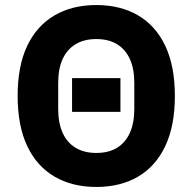

<svg xmlns="http://www.w3.org/2000/svg" viewBox="-20 -730 764 762"><path d="M362 12Q267 12 196.5 -29Q126 -70 88 -150.5Q50 -231 50 -349Q50 -468 88 -548Q126 -628 196.5 -669Q267 -710 362 -710Q458 -710 528 -669Q598 -628 636 -548Q674 -468 674 -349Q674 -231 636 -150.5Q598 -70 528 -29Q458 12 362 12ZM362 -123Q411 -123 444.5 -143.5Q478 -164 495.5 -203Q513 -242 513 -297V-401Q513 -457 495.5 -495.5Q478 -534 444.5 -554.5Q411 -575 362 -575Q314 -575 280 -554.5Q246 -534 228.5 -495.5Q211 -457 211 -401V-297Q211 -242 228.5 -203Q246 -164 280 -143.5Q314 -123 362 -123ZM458 -286H266V-420H458Z"/></svg>

Font: IBM Plex Sans Var
Style: Regular
Weight: 400
Designer: Mike Abbink, Paul van der Laan, Pieter van Rosmalen
Foundry: Bold Monday
Version: Version 3.000